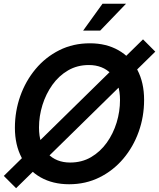

<svg xmlns="http://www.w3.org/2000/svg" viewBox="-32 -970 847 1023"><path d="M336.4 11.7Q249.5 11.7 184.3 -25.1Q119.1 -62 83.3 -129.9Q47.4 -197.8 47.4 -289.6Q47.4 -377 75.9 -457.8Q104.5 -538.6 157.5 -602.1Q210.4 -665.5 283.9 -702.4Q357.4 -739.3 447.3 -739.3Q533.7 -739.3 598.9 -702.4Q664.1 -665.5 700 -597.7Q735.8 -529.8 735.8 -437.5Q735.8 -348.6 707 -268.1Q678.2 -187.5 625 -124.5Q571.8 -61.5 498.3 -24.9Q424.8 11.7 336.4 11.7ZM341.8 -104Q404.3 -104 453.4 -132.8Q502.4 -161.6 536.9 -209.7Q571.3 -257.8 589.4 -316.9Q607.4 -376 607.4 -436.5Q607.4 -527.8 561.5 -575.7Q515.6 -623.5 441.4 -623.5Q379.4 -623.5 330.3 -594.7Q281.2 -565.9 246.8 -517.6Q212.4 -469.2 194.1 -410.2Q175.8 -351.1 175.8 -290.5Q175.8 -199.7 221.7 -151.9Q267.6 -104 341.8 -104ZM53.7 32.7 -11.7 -32.7 730 -760.3 795.4 -694.8ZM411.1 -807.1 514.2 -950.2H639.6L502 -807.1Z"/></svg>

Font: Inter Display SemiBold
Style: Italic
Weight: 600
Italic angle: -9.39999°
Designer: Rasmus Andersson
Foundry: rsms
Version: Version 4.000;git-a52131595